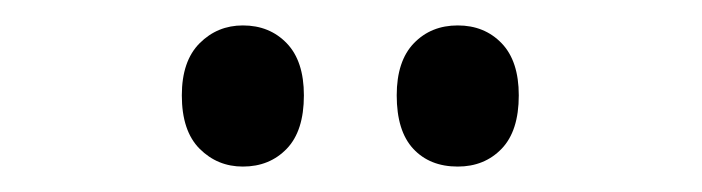

<svg xmlns="http://www.w3.org/2000/svg" viewBox="-20 -747 552 151"><path d="M123 -672Q123 -699 137 -713Q151 -727 171 -727Q192 -727 205.5 -713Q219 -699 219 -672Q219 -644 205.5 -630Q192 -616 171 -616Q151 -616 137 -630Q123 -644 123 -672ZM292 -672Q292 -699 305.5 -713Q319 -727 340 -727Q361 -727 374.5 -713Q388 -699 388 -672Q388 -644 374.5 -630Q361 -616 340 -616Q318 -616 305 -630Q292 -644 292 -672Z"/></svg>

Font: Noto Sans Georgian ExtraCondensed Medium
Style: Regular
Weight: 500
Width: 2
Designer: Monotype Design Team, Akaki Razmadze
Foundry: Google LLC
Version: Version 2.005; ttfautohint (v1.8.4.7-5d5b)